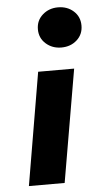

<svg xmlns="http://www.w3.org/2000/svg" viewBox="-52 -748 408 781"><g transform="rotate(-5 152.0 -357.0)"><path d="M215 -550Q253 -550 278.5 -573Q304 -596 304 -632Q304 -668 278.5 -691Q253 -714 215 -714Q178 -714 152 -691Q126 -668 126 -632Q126 -596 152 -573Q178 -550 215 -550ZM112 -460 34 0H180L259 -460Z"/></g></svg>

Font: Jost* 700 Bold Italic
Style: Bold Italic
Weight: 700
Italic angle: -10°
Version: Version 3.200; ttfautohint (v0.97) -l 8 -r 50 -G 200 -x 14 -